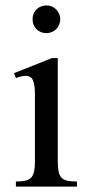

<svg xmlns="http://www.w3.org/2000/svg" viewBox="-20 -694 329 714"><path d="M204.1 -623Q204.1 -633.3 200 -642.6Q195.8 -651.9 189 -658.9Q182.1 -666 172.9 -669.9Q163.6 -673.8 152.8 -673.8Q142.6 -673.8 133.1 -670.2Q123.5 -666.5 116.5 -659.7Q109.4 -652.8 105.2 -643.6Q101.1 -634.3 101.1 -623Q101.1 -600.1 115.7 -585.4Q130.4 -570.8 152.8 -570.8Q163.6 -570.8 173.1 -575Q182.6 -579.1 189.5 -586.2Q196.3 -593.3 200.2 -602.8Q204.1 -612.3 204.1 -623ZM266.1 0V-19Q244.1 -19 230.5 -22Q216.8 -24.9 208.7 -33.4Q200.7 -42 197.8 -56.9Q194.8 -71.8 194.8 -95.2V-478H172.9L32.2 -421.9L39.1 -403.8Q62.5 -412.1 75.2 -412.1Q95.7 -412.1 102.8 -394.8Q109.9 -377.4 109.9 -344.2V-95.2Q109.9 -71.8 106.9 -57.1Q104 -42.5 96.2 -33.9Q88.4 -25.4 74.7 -22.2Q61 -19 39.1 -19V0Z"/></svg>

Font: Galatia SIL
Style: Regular
Weight: 400
Designer: Development by SIL's NRSI team
Version: Version 2.1